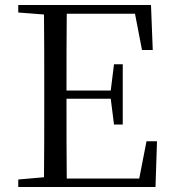

<svg xmlns="http://www.w3.org/2000/svg" viewBox="-20 -748 692 768"><path d="M548 -548H591L584 -728H53V-698L156 -690C157 -591 157 -491 157 -391V-337C157 -236 157 -137 156 -39L53 -30V0H602L608 -183H566L537 -34H247C246 -133 246 -235 246 -353H423L436 -250H471V-491H436L423 -386H246C246 -495 246 -596 247 -693H520Z"/></svg>

Font: NameLogos Serif 2
Style: Regular
Weight: 500
Version: Version 0.1